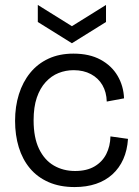

<svg xmlns="http://www.w3.org/2000/svg" viewBox="-20 -744 562 777"><path d="M282 13Q222 13 176.5 -7Q131 -27 101 -63Q71 -99 56 -148Q41 -197 41 -255Q41 -313 56.5 -362.5Q72 -412 102 -449Q132 -486 176 -506.5Q220 -527 277 -527Q342 -527 387 -502.5Q432 -478 456 -437Q480 -396 482 -346L412 -333Q411 -371 394.5 -399.5Q378 -428 348 -444Q318 -460 278 -460Q246 -460 217 -448.5Q188 -437 165 -412Q142 -387 129 -349Q116 -311 116 -257Q116 -187 138 -141.5Q160 -96 198 -74Q236 -52 284 -52Q331 -52 362.5 -70.5Q394 -89 410 -120.5Q426 -152 427 -192L498 -182Q495 -136 479 -100Q463 -64 435 -38.5Q407 -13 368.5 0Q330 13 282 13ZM133 -724 271 -638 409 -724V-655L271 -569L133 -655Z"/></svg>

Font: Bricolage Grotesque 72pt Light
Style: Regular
Weight: 300
Designer: Mathieu Triay
Foundry: Atelier Triay
Version: Version 1.001;gftools[0.9.33.dev8+g029e19f]